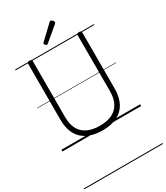

<svg xmlns="http://www.w3.org/2000/svg" viewBox="-375 -1341 1660 1924"><g transform="rotate(-30 455.5 -378.5)"><path d="M457 19Q381 19 322 -1Q263 -21 223 -59Q183 -97 162.5 -154Q142 -211 142 -285V-934Q142 -944 148 -948.5Q154 -953 168 -953Q183 -953 189.5 -948.5Q196 -944 196 -934V-283Q196 -202 225.5 -146.5Q255 -91 313.5 -63Q372 -35 457 -35Q541 -35 598.5 -63Q656 -91 685.5 -146.5Q715 -202 715 -283V-934Q715 -944 721.5 -948.5Q728 -953 742 -953Q769 -953 769 -934V-285Q769 -186 733 -118Q697 -50 628 -15.5Q559 19 457 19ZM402 -1003Q395 -1003 386 -1012Q377 -1021 377 -1028Q377 -1030 377.5 -1033.5Q378 -1037 382 -1040L536 -1186Q541 -1189 543.5 -1192Q546 -1195 551 -1195Q557 -1195 565 -1189Q573 -1183 578.5 -1175.5Q584 -1168 584 -1161Q584 -1157 583 -1154Q582 -1151 577 -1146L415 -1010Q411 -1007 408 -1005Q405 -1003 402 -1003ZM0 428H911V438H0ZM0 -20H911V0H0ZM0 -505H911V-500H0ZM0 -948H911V-938H0Z"/></g></svg>

Font: Playwrite US Modern Guides
Style: Regular
Weight: 400
Designer: Veronika Burian, José Scaglione
Foundry: TypeTogether
Version: Version 1.003